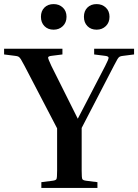

<svg xmlns="http://www.w3.org/2000/svg" viewBox="-30 -918 675 938"><path d="M446 -28V0H172V-28L227 -35Q243 -37 246 -43.5Q249 -50 249 -84V-291L90 -596Q78 -619 72 -628.5Q66 -638 60.5 -641Q55 -644 45 -645L-10 -652V-680H275V-652L220 -645Q205 -643 205 -636.5Q205 -630 221 -596L350 -338L484 -596Q501 -629 500.5 -636Q500 -643 485 -645L430 -652V-680H625V-652L570 -645Q560 -644 554.5 -641Q549 -638 543.5 -628.5Q538 -619 526 -596L369 -293V-84Q369 -50 372 -43.5Q375 -37 391 -35ZM232 -773Q204 -773 187 -790.5Q170 -808 170 -836Q170 -864 187 -881Q204 -898 232 -898Q259 -898 277 -881Q295 -864 295 -836Q295 -808 277 -790.5Q259 -773 232 -773ZM442 -773Q414 -773 397 -790.5Q380 -808 380 -836Q380 -864 397 -881Q414 -898 442 -898Q469 -898 487 -881Q505 -864 505 -836Q505 -808 487 -790.5Q469 -773 442 -773Z"/></svg>

Font: Inria Serif
Style: Bold
Weight: 700
Designer: Black Foundry Team
Foundry: Black Foundry
Version: Version 1.000; ttfautohint (v1.8.3)